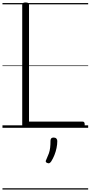

<svg xmlns="http://www.w3.org/2000/svg" viewBox="-20 -1035 734 1555"><path d="M187 0Q160 0 160 -23V-996Q160 -1006 166.5 -1010.5Q173 -1015 187 -1015Q202 -1015 208.5 -1010.5Q215 -1006 215 -996V-50H650Q658 -50 662 -44.5Q666 -39 666 -25Q666 -11 662 -5.5Q658 0 650 0ZM363 285Q352 281 350.5 274.5Q349 268 356 255Q368 229 375.5 208Q383 187 386 162.5Q389 138 389 104Q389 93 395 86Q401 79 414 79Q429 79 436.5 87Q444 95 444 107Q444 134 438 163.5Q432 193 421 220.5Q410 248 395 272Q388 282 381 286Q374 290 363 285ZM0 490H694V500H0ZM0 -20H694V0H0ZM0 -505H694V-500H0ZM0 -1010H694V-1000H0Z"/></svg>

Font: Playwrite ES Deco Guides
Style: Regular
Weight: 400
Designer: Veronika Burian, José Scaglione
Foundry: TypeTogether
Version: Version 1.003